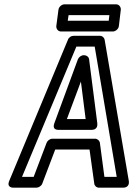

<svg xmlns="http://www.w3.org/2000/svg" viewBox="-20 -845 638 890"><path d="M487 -775 484 -749H294L298 -775ZM540 -800C541 -811 533 -825 518 -825H279C268 -825 253 -815 251 -800L241 -724C240 -713 248 -699 263 -699H503C514 -699 529 -709 531 -724ZM252 -243H403C407 -243 435 -242 431 -274L393 -570C392 -581 381 -589 371 -589H368C356 -589 345 -580 341 -570L232 -274C231 -270 219 -243 252 -243ZM290 -293 355 -467 377 -293ZM464 -25 443 -183C441 -194 431 -202 421 -202H223C211 -202 200 -193 196 -183L136 -25H82L334 -629H419L521 -25ZM417 6C418 16 427 25 439 25H549C584 25 577 -5 577 -7L465 -661C463 -671 454 -679 443 -679H321C310 -679 299 -672 295 -661L23 -7C9 26 41 25 43 25H149C159 25 172 17 176 6L236 -152H395Z"/></svg>

Font: Falling Sky
Style: CondOuObl
Weight: 400
Designer: Paul D. Hunt
Foundry: Adobe Systems Incorporated
Version: Version 1.02